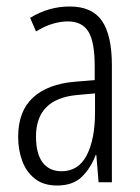

<svg xmlns="http://www.w3.org/2000/svg" viewBox="-20 -562 431 592"><path d="M195 -542Q264 -542 294.5 -497.5Q325 -453 325 -360V0H284L277 -84H275Q260 -44 232.5 -17Q205 10 156 10Q114 10 87.5 -11Q61 -32 48.5 -66Q36 -100 36 -140Q36 -219 81.5 -261Q127 -303 211 -310L272 -315V-358Q272 -433 252.5 -464.5Q233 -496 189 -496Q168 -496 143.5 -489Q119 -482 91 -465L73 -507Q130 -542 195 -542ZM217 -269Q91 -257 91 -141Q91 -88 111.5 -61Q132 -34 170 -34Q222 -34 247.5 -83.5Q273 -133 273 -216V-274Z"/></svg>

Font: Noto Sans Sinhala ExtraCondensed Light
Style: Regular
Weight: 300
Width: 2
Designer: Jelle Bosma - Monotype Design Team
Foundry: Monotype Imaging Inc.
Version: Version 2.006; ttfautohint (v1.8.4.7-5d5b)